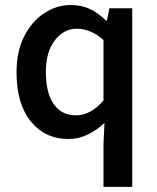

<svg xmlns="http://www.w3.org/2000/svg" viewBox="-20 -538 620 760"><path d="M389.6 201.7V33.2L393.6 -51.3Q365.7 -24.4 328.6 -6.1Q291.5 12.2 252.4 12.2Q158.2 12.2 101.8 -57.4Q45.4 -127 45.4 -252.4Q45.4 -334.5 75.7 -394Q106 -453.6 155 -485.8Q204.1 -518.1 259.8 -518.1Q302.2 -518.1 335.2 -502.7Q368.2 -487.3 399.9 -456.5H403.3L413.1 -505.4H503.4V201.7ZM280.8 -81.5Q338.9 -81.5 389.6 -140.1V-379.9Q362.3 -403.8 335.9 -414.1Q309.6 -424.3 283.2 -424.3Q233.4 -424.3 197.5 -378.9Q161.6 -333.5 161.6 -252.9Q161.6 -169.4 192.9 -125.5Q224.1 -81.5 280.8 -81.5Z"/></svg>

Font: Akatab
Style: Bold
Weight: 700
Designer: SIL Global
Foundry: SIL Global
Version: Version 4.100